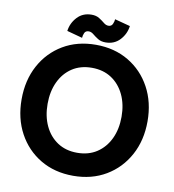

<svg xmlns="http://www.w3.org/2000/svg" viewBox="-96 -983 981 1080"><g transform="rotate(10 394.0 -442.5)"><path d="M34.2 -361.3Q34.2 -470.2 79.8 -554.7Q125.5 -639.2 206.5 -687.3Q287.6 -735.4 393.6 -735.4Q499.5 -735.4 580.6 -687.3Q661.6 -639.2 707.5 -554.7Q753.4 -470.2 753.4 -361.3Q753.4 -252.4 707.5 -168Q661.6 -83.5 580.6 -35.4Q499.5 12.7 393.6 12.7Q287.6 12.7 206.5 -35.4Q125.5 -83.5 79.8 -168Q34.2 -252.4 34.2 -361.3ZM182.6 -361.3Q182.6 -290.5 208.3 -235.8Q233.9 -181.2 281.2 -149.9Q328.6 -118.7 393.6 -118.7Q458.5 -118.7 505.9 -149.9Q553.2 -181.2 579.1 -235.8Q605 -290.5 605 -361.3Q605 -432.1 579.1 -486.8Q553.2 -541.5 505.9 -572.8Q458.5 -604 393.6 -604Q328.6 -604 281.2 -572.8Q233.9 -541.5 208.3 -486.8Q182.6 -432.1 182.6 -361.3ZM309.1 -760.3 220.7 -784.2Q226.6 -829.6 258.3 -863.8Q290 -897.9 340.3 -897.9Q366.2 -897.9 384 -886.7Q401.9 -875.5 415.3 -864.3Q428.7 -853 442.9 -853Q460 -853 466.8 -867.7Q473.6 -882.3 474.1 -895.5L562.5 -872.1Q556.6 -826.2 524.9 -792Q493.2 -757.8 442.9 -757.8Q417 -757.8 399.2 -769Q381.3 -780.3 367.9 -791.5Q354.5 -802.7 340.3 -802.7Q322.3 -802.7 315.9 -788.3Q309.6 -773.9 309.1 -760.3Z"/></g></svg>

Font: Giphurs
Style: Bold
Weight: 700
Version: Version 0.920; ttfautohint (v1.8.4.7-5d5b)